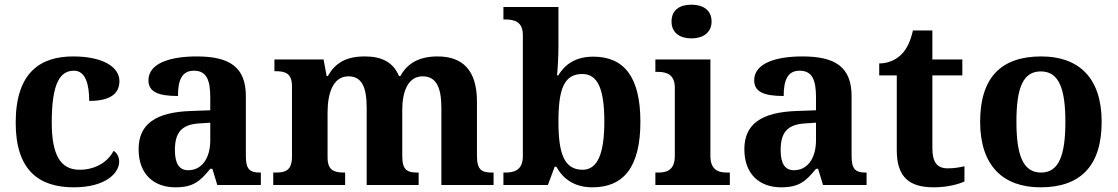

<svg xmlns="http://www.w3.org/2000/svg" viewBox="-20 -790 4773 820"><path d="M295 10C430 10 489 -50 489 -100C489 -118 481 -136 465 -146C442 -100 389 -65 320 -65C236 -65 201 -132 201 -267C201 -438 238 -488 296 -488C346 -488 361 -428 361 -359C466 -359 490 -401 490 -444C490 -503 421 -549 292 -549C154 -549 47 -482 47 -266C47 -61 148 10 295 10Z M729 10C805 10 834 -15 878 -69H887L908 0H1094V-53H1090C1045 -53 1030 -69 1030 -124V-379C1030 -504 960 -549 820 -549C707 -549 614 -520 614 -447C614 -398 655 -380 740 -380C740 -448 757 -488 808 -488C863 -488 878 -447 878 -374V-319L796 -316C646 -311 572 -261 572 -153C572 -42 641 10 729 10ZM784 -63C745 -63 727 -92 727 -149C727 -221 753 -259 833 -263L878 -266V-191C878 -113 841 -63 784 -63Z M1147 0H1454V-53H1451C1407 -53 1379 -62 1379 -118V-309C1379 -391 1402 -464 1468 -464C1527 -464 1546 -415 1546 -329V0H1768V-53H1765C1720 -53 1698 -62 1698 -124V-321C1698 -398 1722 -464 1785 -464C1844 -464 1865 -415 1865 -329V0H2088V-53H2084C2039 -53 2017 -62 2017 -124V-356C2017 -491 1955 -549 1849 -549C1772 -549 1720 -521 1690 -465H1684C1660 -524 1610 -549 1539 -549C1457 -549 1412 -521 1380 -465H1375L1362 -536H1152V-486H1155C1199 -486 1227 -477 1227 -421V-122C1227 -62 1200 -53 1155 -53H1147Z M2510 10C2643 10 2715 -76 2715 -270C2715 -463 2644 -548 2514 -548C2438 -548 2393 -515 2364 -468H2359C2362 -496 2365 -553 2365 -589V-760H2130V-707H2136C2178 -707 2213 -697 2213 -640V-123C2213 -62 2175 -53 2137 -53H2130V0H2320L2349 -78H2356C2385 -26 2433 10 2510 10ZM2468 -65C2388 -65 2365 -138 2365 -270C2365 -408 2388 -474 2467 -474C2534 -474 2561 -407 2561 -271C2561 -138 2534 -65 2468 -65Z M2933 -626C2980 -626 3019 -649 3019 -698C3019 -749 2980 -770 2933 -770C2885 -770 2848 -749 2848 -698C2848 -649 2885 -626 2933 -626ZM2779 0H3097V-53H3085C3045 -53 3014 -67 3014 -124V-536H2779V-483H2791C2830 -483 2862 -469 2862 -416V-124C2862 -67 2832 -53 2791 -53H2779Z M3316 10C3392 10 3421 -15 3465 -69H3474L3495 0H3681V-53H3677C3632 -53 3617 -69 3617 -124V-379C3617 -504 3547 -549 3407 -549C3294 -549 3201 -520 3201 -447C3201 -398 3242 -380 3327 -380C3327 -448 3344 -488 3395 -488C3450 -488 3465 -447 3465 -374V-319L3383 -316C3233 -311 3159 -261 3159 -153C3159 -42 3228 10 3316 10ZM3371 -63C3332 -63 3314 -92 3314 -149C3314 -221 3340 -259 3420 -263L3465 -266V-191C3465 -113 3428 -63 3371 -63Z M3968 10C4030 10 4078 -5 4099 -15V-80C4078 -75 4054 -71 4028 -71C3981 -71 3962 -98 3962 -158V-468H4090V-536H3962V-660H3879C3869 -615 3853 -582 3833 -561C3813 -539 3778 -519 3735 -519V-468H3810V-148C3810 -31 3866 10 3968 10Z M4424 10C4595 10 4685 -82 4685 -270C4685 -458 4587 -549 4427 -549C4255 -549 4166 -458 4166 -270C4166 -82 4264 10 4424 10ZM4426 -53C4349 -53 4321 -128 4321 -270C4321 -413 4348 -485 4425 -485C4502 -485 4530 -413 4530 -270C4530 -128 4503 -53 4426 -53Z"/></svg>

Font: Noto Serif Lao
Style: Bold
Weight: 700
Designer: Monotype Design Team
Foundry: Monotype Imaging Inc.
Version: Version 2.003